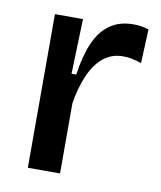

<svg xmlns="http://www.w3.org/2000/svg" viewBox="-66 -586 537 640"><g transform="rotate(10 202.0 -266.0)"><path d="M71 0V-269V-520H166L160 -334H176Q185 -398 204 -442Q223 -486 255.5 -509Q288 -532 335 -532Q346 -532 358.5 -530.5Q371 -529 387 -524L382 -409Q366 -415 350 -418Q334 -421 320 -421Q281 -421 253 -398Q225 -375 207 -334Q189 -293 180 -238V0Z"/></g></svg>

Font: Bricolage Grotesque 24pt Medium
Style: Regular
Weight: 500
Designer: Mathieu Triay
Foundry: Atelier Triay
Version: Version 1.001;gftools[0.9.33.dev8+g029e19f]